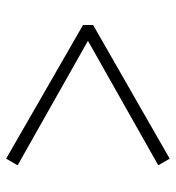

<svg xmlns="http://www.w3.org/2000/svg" viewBox="6 -670 568 620"><g transform="rotate(-90 290.0 -360.0)"><path d="M519.2 -375.9V-343.3L87.6 -96L66.2 -132.9L484.3 -369.1V-350.9L66.2 -587.1L87.6 -624.2Z"/></g></svg>

Font: Noto Serif KR ExtraLight
Style: Regular
Weight: 200
Designer: Ryoko NISHIZUKA 西塚涼子 (kana & ideographs); Frank Grießhammer (Latin, Greek & Cyrillic); Wenlong ZHANG 张文龙 (bopomofo); San
Foundry: Adobe
Version: Version 2.002-H1;hotconv 1.1.0;makeotfexe 2.6.0